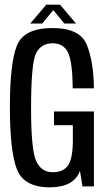

<svg xmlns="http://www.w3.org/2000/svg" viewBox="-20 -801 464 825"><path d="M195 4Q298.5 3 323.5 -67L334.5 0H383.5V-322H212V-263H293V-189.5Q291.5 -115 270.8 -88Q250 -61 206 -61Q157 -61 135.2 -109.5Q113.5 -158 113.5 -335.5Q113.5 -530.5 135.2 -572.8Q157 -615 206 -615Q254 -615 272.8 -574.2Q291.5 -533.5 292.5 -421.5H383.5Q382.5 -534 353.5 -607.2Q324.5 -680.5 205.5 -680.5Q83.5 -680.5 53 -606Q22.5 -531.5 22.5 -340.5Q22.5 -151.5 52.5 -73.8Q82.5 4 195 4ZM110 -700H161.5L209 -757.5L256.5 -700H306.5L238 -781H179Z"/></svg>

Font: Anybody Condensed
Style: Regular
Weight: 400
Width: 3
Designer: Tyler Finck
Foundry: Etcetera Type Company
Version: Version 1.113;gftools[0.9.25]